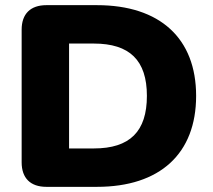

<svg xmlns="http://www.w3.org/2000/svg" viewBox="-20 -725 826 745"><path d="M356 0C601 0 741 -129 741 -353C741 -576 601 -705 356 -705H160C98 -705 64 -671 64 -610V-95C64 -34 98 0 160 0ZM248 -556H344C483 -556 550 -491 550 -353C550 -215 484 -149 344 -149H248Z"/></svg>

Font: Nunito Black
Style: Regular
Weight: 900
Designer: Vernon Adams
Foundry: Vernon Adams
Version: Version 3.602